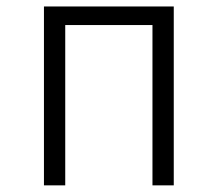

<svg xmlns="http://www.w3.org/2000/svg" viewBox="-20 -558 655 578"><path d="M439 0V-482.6H176.4V0H112.3V-538.5H503.1V0Z"/></svg>

Font: Fira Code Light
Style: Regular
Weight: 300
Monospace: yes
Designer: Carrois Corporate, Edenspiekermann AG, Nikita Prokopov
Foundry: Carrois Corporate, Edenspiekermann AG, Nikita Prokopov
Version: Version 6.000; ttfautohint (v1.8.2) -l 8 -r 50 -G 200 -x 14 